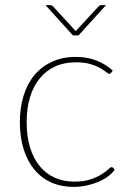

<svg xmlns="http://www.w3.org/2000/svg" viewBox="-20 -723 508 749"><path d="M413.5 -439Q412 -437.5 410.5 -436.2Q409 -435 406.5 -435Q402.5 -435 394 -442Q385.5 -449 370.5 -457.5Q355.5 -466 332.5 -473Q309.5 -480 277 -480Q231 -480 195.2 -463.8Q159.5 -447.5 134.8 -417Q110 -386.5 97 -343.5Q84 -300.5 84 -246.5Q84 -191 97.2 -147.8Q110.5 -104.5 134.8 -75Q159 -45.5 193.2 -30Q227.5 -14.5 269.5 -14.5Q307.5 -14.5 333.2 -23.2Q359 -32 376 -42.8Q393 -53.5 402 -62.2Q411 -71 415 -71Q419 -71 421.5 -68L427.5 -60.5Q418.5 -48 402.8 -36Q387 -24 366.2 -14.8Q345.5 -5.5 320.2 0.2Q295 6 266.5 6Q219 6 180.5 -11Q142 -28 114.8 -60.5Q87.5 -93 72.5 -140Q57.5 -187 57.5 -246.5Q57.5 -303.5 72.2 -350.5Q87 -397.5 115 -430.8Q143 -464 183.5 -482.5Q224 -501 276 -501Q322 -501 358 -486.2Q394 -471.5 420 -447.5ZM393.5 -703 286.5 -585H264.5L157.5 -703H176.5Q179 -703 181.8 -701.5Q184.5 -700 186.5 -698.5L271.5 -606Q274.5 -603 275.5 -601.5Q276.5 -602.5 277.5 -603.8Q278.5 -605 279.5 -606L365 -698.5Q369.5 -703 375 -703Z"/></svg>

Font: Lato ExtraLight
Style: Regular
Weight: 275
Designer: Lukasz Dziedzic with Adam Twardoch and Botio Nikoltchev
Foundry: tyPoland Lukasz Dziedzic
Version: Version 2.015; 2015-08-06; http://www.latofonts.com/